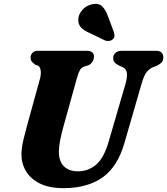

<svg xmlns="http://www.w3.org/2000/svg" viewBox="-20 -964 869 998"><path d="M545 -228.5 632.5 -528.5Q642 -563.5 639.5 -585Q637 -606.5 614.5 -616.5L602 -621.5Q582.5 -631.5 575.2 -640.2Q568 -649 568.5 -663.5Q568.5 -678.5 580 -689.2Q591.5 -700 613.5 -700H791.5Q810.5 -700 819.8 -690.5Q829 -681 829 -667Q829 -648.5 819.2 -638.8Q809.5 -629 791.5 -620.5L777 -615.5Q751.5 -604.5 738.2 -583.5Q725 -562.5 714 -522.5L627 -221.5Q591.5 -97 512.5 -41.5Q433.5 14 310.5 14Q236 14 187.2 -10.2Q138.5 -34.5 114.8 -74.8Q91 -115 91.5 -163.5Q92 -197 102.2 -239.5Q112.5 -282 122 -316L188 -555.5Q194 -578 191.5 -597Q189 -616 179 -622L164 -627.5Q150 -637.5 144.5 -645Q139 -652.5 139 -666.5Q139.5 -680 149.2 -690Q159 -700 175.5 -700H430Q468.5 -700 468.5 -669Q468 -655.5 460 -642.5Q452 -629.5 436.5 -623.5L418.5 -618.5Q402.5 -613 394.8 -598.5Q387 -584 379.5 -557L312.5 -316Q298.5 -266.5 292.5 -234.2Q286.5 -202 286 -177.5Q285.5 -126 312 -99.8Q338.5 -73.5 385.5 -73.5Q438.5 -73.5 479.2 -107.8Q520 -142 545 -228.5ZM542 -877.5 572 -797Q575 -786.5 575 -777.2Q575 -768 566 -759.5Q558 -752.5 546.5 -751.2Q535 -750 525.5 -754L447 -792Q416 -805 401 -821.2Q386 -837.5 387 -863.5Q387.5 -888 407 -911.2Q426.5 -934.5 457.5 -941.5Q492.5 -949.5 511.2 -930.8Q530 -912 542 -877.5Z"/></svg>

Font: Fraunces 9pt Soft
Style: Bold Italic
Weight: 700
Italic angle: -16°
Version: Version 1.000;[b76b70a41]